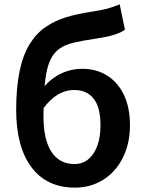

<svg xmlns="http://www.w3.org/2000/svg" viewBox="-20 -845 665 879"><path d="M54 -342Q54 -545 117 -645Q148 -694 190 -722Q230 -750 282.5 -766Q335 -782 403 -792Q447 -799 471.5 -805.5Q496 -812 528 -825L552 -709Q517 -683 430 -670Q357 -659 318.5 -650Q280 -641 255 -624Q211 -595 195 -524Q179 -453 179 -313Q179 -206 215.5 -150Q252 -94 321 -94Q376 -94 408 -142.5Q440 -191 440 -272Q440 -353 409 -393Q378 -433 319 -433Q240 -433 178 -348L173 -436Q206 -481 254 -505.5Q302 -530 357 -530Q421 -530 470.5 -499Q520 -468 547.5 -410Q575 -352 575 -272Q575 -188 542.5 -123Q510 -58 452.5 -22Q395 14 323 14Q194 14 124 -79.5Q54 -173 54 -342Z"/></svg>

Font: Merged Yaku Han JP SemiBold
Style: Regular
Weight: 600
Designer: Ryoko NISHIZUKA 西塚涼子 (kana, bopomofo & ideographs); Paul D. Hunt (Latin, Greek & Cyrillic); Sandoll Communications 산돌커뮤니
Foundry: Adobe
Version: Version 2.004